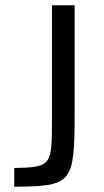

<svg xmlns="http://www.w3.org/2000/svg" viewBox="-20 -708 395 728"><path d="M34 0C253 -2 263 -11 263 -280V-688H177V-253C177 -80 175 -74 34 -71Z"/></svg>

Font: Saira UNSAM SC
Style: Regular
Weight: 400
Designer: Hector Gatti with collaboration of the Omnibus-Type team
Foundry: Omnibus-Type
Version: Version 1.072;PS 001.072;hotconv 1.0.88;makeotf.lib2.5.64775